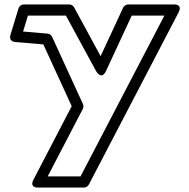

<svg xmlns="http://www.w3.org/2000/svg" viewBox="-20 -558 851 863"><path d="M572.1 -488H718.9L341.9 235H194.3L352.3 -68.5C356 -75.5 355.4 -84.7 352.8 -90.4L214.2 -392.4C210.4 -400.9 201.3 -406.3 193.6 -406.9L83.8 -416.3L105.6 -488H276.2L412.1 -238.1C412.1 -238.1 436.1 -194.8 456.8 -239.5ZM556.1 -538C548 -538 537.7 -532.7 533.4 -523.5L432.3 -305.6L313.1 -524.9C309.2 -532.1 300.5 -538 291.1 -538H87.1C76.8 -538 66.4 -530.9 63.2 -520.3L27 -401.3C18.6 -373.9 42.3 -369.6 48.8 -369.1L174.9 -358.3L302.3 -80.7L130.9 248.5C109.8 289 153.1 285 153.1 285H357.1C365.7 285 374.9 279.9 379.3 271.6L782.3 -501.4C803.4 -542 760.1 -538 760.1 -538Z"/></svg>

Font: Hussar Techniczny
Style: Bold 
Weight: 700
Foundry: Cannot Into Space Fonts
Version: Version 0.77